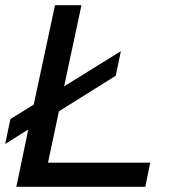

<svg xmlns="http://www.w3.org/2000/svg" viewBox="-28 -720 669 740"><path d="M35 0 81 -221 -8 -165 12 -261 102 -317 184 -700H286L219 -387L438 -523L418 -428L199 -291L157 -93H551L532 0Z"/></svg>

Font: Red Hat Display Medium
Style: Italic
Weight: 500
Italic angle: -12°
Designer: Pentagram, MCKL
Foundry: Pentagram, MCKL
Version: Version 1.023; ttfautohint (v1.8.3)